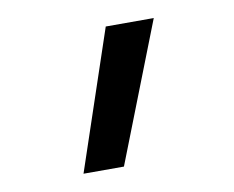

<svg xmlns="http://www.w3.org/2000/svg" viewBox="-48 -832 547 449"><g transform="rotate(-10 225.0 -607.0)"><path d="M117 -442 228 -772H342L213 -442Z"/></g></svg>

Font: Iosevka Aile Medium
Style: Regular
Weight: 500
Designer: Belleve Invis
Foundry: Belleve Invis
Version: Version 27.3.5; ttfautohint (v1.8.4)